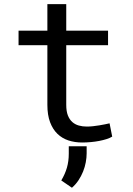

<svg xmlns="http://www.w3.org/2000/svg" viewBox="-20 -676 640 924"><path d="M298.8 -656.2V-528.3H500V-458.5H298.8V-171.4Q298.8 -140.6 306.6 -120.6Q314.5 -100.6 328.1 -88.6Q341.8 -76.7 359.6 -71.8Q377.4 -66.9 397.5 -66.9Q412.1 -66.9 427.7 -68.6Q443.4 -70.3 458.3 -72.8Q473.1 -75.2 486.1 -77.9Q499 -80.6 507.3 -82.5L520 -18.6Q508.8 -11.7 492.7 -6.6Q476.6 -1.5 457.5 2.2Q438.5 5.9 417.2 7.8Q396 9.8 375 9.8Q339.8 9.8 309.3 -0.2Q278.8 -10.3 256.3 -32Q233.9 -53.7 220.9 -88.1Q208 -122.6 208 -171.4V-458.5H69.3V-528.3H208V-656.2ZM397 62Q397 82.5 392.8 105Q388.7 127.4 379.9 149.4Q371.1 171.4 357.7 191.7Q344.2 211.9 326.2 227.5L274.9 192.4Q293 162.1 302 131.1Q311 100.1 311 63.5V27.8H397Z"/></svg>

Font: Roboto Mono
Style: Regular
Weight: 400
Designer: Google
Version: Version 2.000985; 2015; ttfautohint (v1.3)